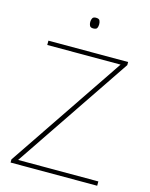

<svg xmlns="http://www.w3.org/2000/svg" viewBox="-132 -991 842 1075"><g transform="rotate(15 289.0 -453.5)"><path d="M538 0H36V-18L489 -689H64V-714H526V-696L73 -25H538ZM288 -907Q306 -907 310.5 -897.5Q315 -888 315 -876Q315 -863 310.5 -854Q306 -845 288 -845Q273 -845 268 -854Q263 -863 263 -876Q263 -888 268 -897.5Q273 -907 288 -907Z"/></g></svg>

Font: Noto Sans Thaana Thin
Style: Regular
Weight: 100
Designer: David Williams
Foundry: Google Inc.
Version: Version 3.001; ttfautohint (v1.8.4.7-5d5b)